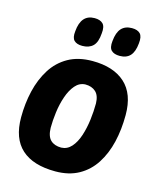

<svg xmlns="http://www.w3.org/2000/svg" viewBox="-115 -841 773 933"><g transform="rotate(15 272.0 -374.5)"><path d="M252 10Q140 10 82 -42.5Q24 -95 24 -201Q24 -271 39 -334.5Q54 -398 85.5 -448Q117 -498 167.5 -526.5Q218 -555 289 -555Q395 -555 453.5 -502Q512 -449 512 -343Q512 -270 497 -206.5Q482 -143 450.5 -94Q419 -45 369.5 -17.5Q320 10 252 10ZM250 -109Q280 -110 301 -133.5Q322 -157 334.5 -195Q347 -233 352.5 -276.5Q358 -320 358 -360Q357 -400 337 -418Q317 -436 285 -436Q255 -435 234 -410.5Q213 -386 200 -348Q187 -310 181.5 -267.5Q176 -225 176 -189Q177 -146 196.5 -127.5Q216 -109 250 -109ZM409 -613Q381 -613 367 -626.5Q353 -640 357 -674Q361 -718 380 -738.5Q399 -759 433 -759Q461 -759 474.5 -745Q488 -731 484 -696Q480 -653 461.5 -633Q443 -613 409 -613ZM221 -613Q193 -613 179.5 -626.5Q166 -640 170 -673Q177 -759 245 -759Q273 -759 287 -745Q301 -731 297 -696Q294 -651 274.5 -632Q255 -613 221 -613Z"/></g></svg>

Font: Georama
Style: Bold Italic
Weight: 700
Italic angle: -9°
Designer: Jean-Baptiste Levee
Foundry: Production Type
Version: Version 1.000